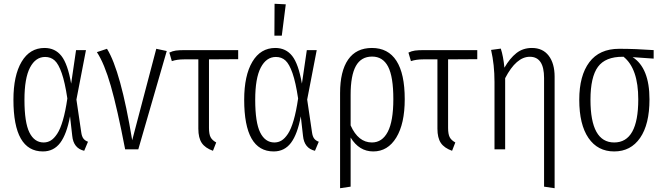

<svg xmlns="http://www.w3.org/2000/svg" viewBox="-20 -787 3498 1012"><path d="M214.8 -534.2Q270.5 -534.2 303.7 -492.2Q336.9 -450.2 355 -346.2L380.9 -522.9H433.1L382.8 -262.2L408.2 -89.8Q411.1 -67.9 419.7 -56.6Q428.2 -45.4 443.8 -40L423.8 7.8Q367.2 -5.4 360.8 -70.8L349.1 -173.8Q331.5 -79.6 297.4 -34.2Q263.2 11.2 206.1 11.2Q50.8 11.2 50.8 -261.2Q50.8 -389.2 94 -461.7Q137.2 -534.2 214.8 -534.2ZM217.8 -486.8Q167.5 -486.8 138.2 -430.9Q108.9 -375 108.9 -261.2Q108.9 -141.6 135 -88.9Q161.1 -36.1 210 -36.1Q230.5 -36.1 247.6 -46.4Q264.6 -56.6 281.2 -81.5Q297.9 -106.4 311.5 -153.3Q325.2 -200.2 335 -268.1Q322.3 -353 305.4 -401.4Q288.6 -449.7 268.1 -468.3Q247.6 -486.8 217.8 -486.8Z M543.9 -529.8Q616.2 -414.1 676.8 -47.9L803.7 -529.8L858.9 -518.1L709 0H639.6Q598.1 -215.8 564 -334.5Q529.8 -453.1 490.7 -512.2Z M1235.4 -475.1 1081.5 -474.1V-112.8Q1081.5 -80.6 1089.8 -64.2Q1098.1 -47.9 1119.6 -36.1L1102.5 7.8Q1061.5 -6.8 1043.5 -33.4Q1025.4 -60.1 1025.4 -108.9V-474.1H949.7Q913.1 -474.1 885.7 -464.8L872.6 -509.8Q889.6 -518.1 907 -520.5Q924.3 -522.9 956.5 -522.9H1235.4Z M1427.2 -767.1 1486.3 -764.2 1465.3 -599.1H1426.3ZM1431.2 -534.2Q1486.8 -534.2 1520 -492.2Q1553.2 -450.2 1571.3 -346.2L1597.2 -522.9H1649.4L1599.1 -262.2L1624.5 -89.8Q1627.4 -67.9 1636 -56.6Q1644.5 -45.4 1660.2 -40L1640.1 7.8Q1583.5 -5.4 1577.1 -70.8L1565.4 -173.8Q1547.9 -79.6 1513.7 -34.2Q1479.5 11.2 1422.4 11.2Q1267.1 11.2 1267.1 -261.2Q1267.1 -389.2 1310.3 -461.7Q1353.5 -534.2 1431.2 -534.2ZM1434.1 -486.8Q1383.8 -486.8 1354.5 -430.9Q1325.2 -375 1325.2 -261.2Q1325.2 -141.6 1351.3 -88.9Q1377.4 -36.1 1426.3 -36.1Q1446.8 -36.1 1463.9 -46.4Q1481 -56.6 1497.6 -81.5Q1514.2 -106.4 1527.8 -153.3Q1541.5 -200.2 1551.3 -268.1Q1538.6 -353 1521.7 -401.4Q1504.9 -449.7 1484.4 -468.3Q1463.9 -486.8 1434.1 -486.8Z M1940.4 -534.2Q2025.9 -534.2 2069.6 -466.3Q2113.3 -398.4 2113.3 -264.2Q2113.3 -134.8 2068.6 -61.8Q2023.9 11.2 1947.3 11.2Q1873 11.2 1828.1 -62V196.8L1772.5 205.1V-295.9Q1772.5 -411.6 1814.9 -472.9Q1857.4 -534.2 1940.4 -534.2ZM1940.4 -36.1Q1994.6 -36.1 2023.9 -92.3Q2053.2 -148.4 2053.2 -264.2Q2053.2 -382.8 2025.6 -435.8Q1998 -488.8 1941.4 -488.8Q1883.3 -488.8 1855.7 -439Q1828.1 -389.2 1828.1 -287.1V-126Q1868.2 -36.1 1940.4 -36.1Z M2495.6 -475.1 2341.8 -474.1V-112.8Q2341.8 -80.6 2350.1 -64.2Q2358.4 -47.9 2379.9 -36.1L2362.8 7.8Q2321.8 -6.8 2303.7 -33.4Q2285.6 -60.1 2285.6 -108.9V-474.1H2210Q2173.3 -474.1 2146 -464.8L2132.8 -509.8Q2149.9 -518.1 2167.2 -520.5Q2184.6 -522.9 2216.8 -522.9H2495.6Z M2783.7 -534.2Q2840.8 -534.2 2872.1 -493.4Q2903.3 -452.6 2903.3 -382.8V205.1L2847.7 196.8V-376Q2847.7 -487.8 2772.5 -487.8Q2701.2 -487.8 2642.6 -375V0H2586.4V-355Q2586.4 -446.3 2568.4 -523.9L2619.6 -530.8Q2632.8 -490.7 2638.7 -430.2Q2667.5 -480 2701.9 -507.1Q2736.3 -534.2 2783.7 -534.2Z M3425.3 -522.9V-478L3314.5 -485.8Q3403.3 -428.7 3403.3 -263.2Q3403.3 -131.8 3354 -60.3Q3304.7 11.2 3217.3 11.2Q3130.4 11.2 3081.8 -59.6Q3033.2 -130.4 3033.2 -261.2Q3033.2 -388.2 3086.2 -459Q3139.2 -529.8 3243.7 -529.8Q3328.6 -529.8 3425.3 -522.9ZM3344.2 -263.2Q3344.2 -425.8 3266.6 -487.8H3263.2Q3170.9 -488.3 3131.6 -434.6Q3092.3 -380.9 3092.3 -261.2Q3092.3 -36.1 3217.3 -36.1Q3344.2 -36.1 3344.2 -263.2Z"/></svg>

Font: Fira Sans Compressed Light
Style: Regular
Weight: 300
Width: 1
Designer: Carrois Corporate & Edenspiekermann AG
Foundry: Carrois Corporate GbR & Edenspiekermann AG
Version: Version 4.203;PS 004.203;hotconv 1.0.88;makeotf.lib2.5.64775